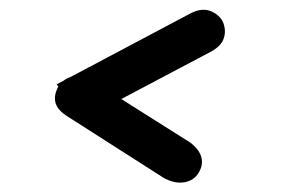

<svg xmlns="http://www.w3.org/2000/svg" viewBox="-20 -436 622 403"><path d="M153 -185 99 -259 380 -408Q405 -421 425 -411.5Q445 -402 450 -384Q455 -367 448 -351.5Q441 -336 416 -324ZM323 -63 118 -194Q99 -207 96 -222.5Q93 -238 103 -255Q114 -272 134.5 -276Q155 -280 173 -267L379 -137Q399 -122 403 -104.5Q407 -87 394 -69Q383 -55 363.5 -53Q344 -51 323 -63Z"/></svg>

Font: Edu QLD Beginner SemiBold
Style: Regular
Weight: 600
Designer: Tina and Corey Anderson
Foundry: Google for Education
Version: Version 1.003